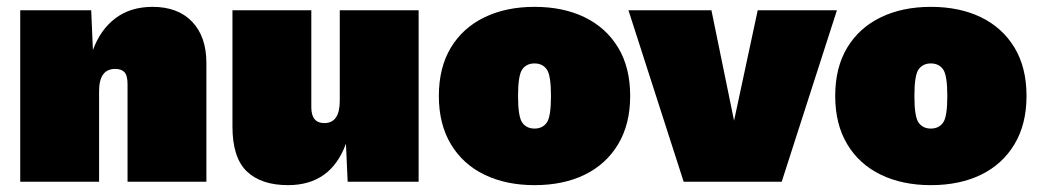

<svg xmlns="http://www.w3.org/2000/svg" viewBox="-20 -530 3034 560"><path d="M39 0V-500H246L251 -384Q273 -444 317 -477Q361 -510 425 -510Q499 -510 540.5 -466.5Q582 -423 582 -346V0H352V-284Q352 -310 343 -319.5Q334 -329 316 -329Q269 -329 269 -264V0Z M820 10Q742 10 700 -30Q658 -70 658 -161V-500H888V-217Q888 -171 926 -171Q971 -171 971 -236V-500H1201V0H994L989 -111Q945 10 820 10Z M1539 -510Q1623 -510 1685.5 -479.5Q1748 -449 1783 -391Q1818 -333 1818 -250Q1818 -168 1783 -109.5Q1748 -51 1685.5 -20.5Q1623 10 1539 10Q1456 10 1393 -20.5Q1330 -51 1295 -109.5Q1260 -168 1260 -250Q1260 -333 1295 -391Q1330 -449 1393 -479.5Q1456 -510 1539 -510ZM1539 -345Q1516 -345 1503.5 -328Q1491 -311 1491 -250Q1491 -189 1503.5 -172Q1516 -155 1539 -155Q1562 -155 1574.5 -172Q1587 -189 1587 -250Q1587 -311 1574.5 -328Q1562 -345 1539 -345Z M2190 -500H2421L2260 0H1974L1813 -500H2055L2121 -178Z M2695 -510Q2779 -510 2841.5 -479.5Q2904 -449 2939 -391Q2974 -333 2974 -250Q2974 -168 2939 -109.5Q2904 -51 2841.5 -20.5Q2779 10 2695 10Q2612 10 2549 -20.5Q2486 -51 2451 -109.5Q2416 -168 2416 -250Q2416 -333 2451 -391Q2486 -449 2549 -479.5Q2612 -510 2695 -510ZM2695 -345Q2672 -345 2659.5 -328Q2647 -311 2647 -250Q2647 -189 2659.5 -172Q2672 -155 2695 -155Q2718 -155 2730.5 -172Q2743 -189 2743 -250Q2743 -311 2730.5 -328Q2718 -345 2695 -345Z"/></svg>

Font: Prodigy Sans Black
Style: Regular
Weight: 900
Designer: Wei Huang
Foundry: Wei Huang
Version: Version 1.003; ttfautohint (v1.8.3)